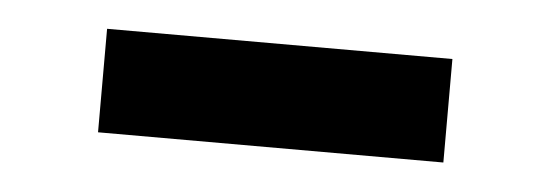

<svg xmlns="http://www.w3.org/2000/svg" viewBox="-25 -442 530 185"><g transform="rotate(5 240.0 -350.0)"><path d="M73.2 -399.9H407.2V-299.8H73.2Z"/></g></svg>

Font: BIZ UDPGothic
Style: Bold
Weight: 700
Designer: TypeBank Co., Ltd.
Foundry: Morisawa Inc.
Version: Version 1.051